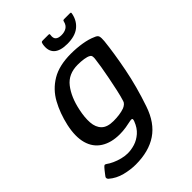

<svg xmlns="http://www.w3.org/2000/svg" viewBox="-233 -716 945 945"><g transform="rotate(-45 239.0 -244.0)"><path d="M39 -242Q54 -309 83.5 -362.5Q113 -416 165 -447Q217 -478 299 -478Q338 -478 375 -472Q412 -466 438 -454Q455 -448 458 -437.5Q461 -427 459 -405Q451 -329 432 -231.5Q413 -134 378 -32Q349 54 289.5 94Q230 134 139 134Q103 134 63.5 124Q24 114 -6 88Q-10 84 -11 79Q-12 74 -8 69Q-5 65 0 58.5Q5 52 10.5 45Q16 38 19 35Q26 27 29.5 26.5Q33 26 39 30Q51 39 69.5 47.5Q88 56 109.5 61.5Q131 67 150 67Q175 67 200.5 59Q226 51 248.5 31.5Q271 12 284 -22Q284 -24 285 -25.5Q286 -27 286 -28Q288 -35 284.5 -37.5Q281 -40 272 -38Q255 -34 233 -30.5Q211 -27 189 -27Q130 -27 90.5 -52Q51 -77 37.5 -125Q24 -173 39 -242ZM134 -254Q124 -208 126.5 -172Q129 -136 149.5 -115.5Q170 -95 213 -95Q233 -95 252.5 -97.5Q272 -100 289 -106Q299 -110 306.5 -116.5Q314 -123 316 -131Q324 -156 331.5 -190.5Q339 -225 346 -260.5Q353 -296 358 -326.5Q363 -357 365 -376Q366 -382 365 -391Q364 -400 356 -404Q346 -410 326.5 -413Q307 -416 284 -416Q219 -416 184 -371Q149 -326 134 -254ZM321 -524Q271 -524 249 -545.5Q227 -567 234 -608Q236 -617 238 -619.5Q240 -622 247 -622H285Q291 -622 292.5 -620.5Q294 -619 293 -613Q290 -593 300 -584Q310 -575 331 -575Q352 -575 366.5 -584Q381 -593 386 -613Q387 -619 389.5 -620.5Q392 -622 396 -622H436Q442 -622 442.5 -619.5Q443 -617 441 -608Q432 -569 402.5 -546.5Q373 -524 321 -524Z"/></g></svg>

Font: Glory Thin Medium
Style: Italic
Weight: 500
Italic angle: -12°
Version: Version 1.011